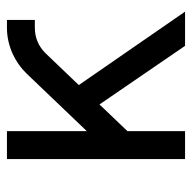

<svg xmlns="http://www.w3.org/2000/svg" viewBox="-20 -520 540 539"><g transform="rotate(-90 249.5 -250.0)"><path d="M73 -500V0H151.3V-161.7L226.3 -240.2L390.8 0H486.8L280.7 -298.3L370.3 -392Q400.2 -421.7 442 -421.7H463.5V-500H442Q404 -500 368.5 -484Q337.2 -469.7 313.3 -445.2L151.3 -275.7V-500Z"/></g></svg>

Font: Unageo Variable
Style: Regular
Weight: 300
Designer: Richard Sepsi
Foundry: Richard Sepsi
Version: Version 2.200